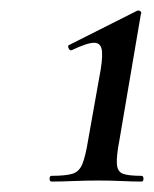

<svg xmlns="http://www.w3.org/2000/svg" viewBox="-20 -751 295 368"><path d="M79 -403Q75 -403 75 -408.5Q75 -414 79 -414Q106 -414 119 -418Q132 -422 138 -437Q144 -452 149 -483L170 -601Q177 -636 175.5 -652.5Q174 -669 160.5 -669Q147 -669 118 -655Q114 -653 111.5 -658.5Q109 -664 113 -665L242 -730Q246 -732 249 -729.5Q252 -727 250 -724L209 -483Q203 -452 204 -437Q205 -422 215.5 -418Q226 -414 251 -414Q255 -414 255 -408.5Q255 -403 251 -403Q234 -403 213.5 -404Q193 -405 168 -405Q144 -405 120.5 -404Q97 -403 79 -403Z"/></svg>

Font: Cormorant SemiBold
Style: Italic
Weight: 600
Italic angle: -10°
Designer: Christian Thalmann (Catharsis Fonts)
Foundry: Catharsis Fonts
Version: Version 4.000